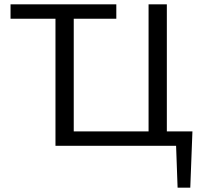

<svg xmlns="http://www.w3.org/2000/svg" viewBox="-20 -678 940 893"><path d="M865 195H806L799 0H238V-591H29V-658H521V-591H323V-67H671V-658H756V-67H875Z"/></svg>

Font: Ysabeau SC Medium
Style: Regular
Weight: 500
Designer: Christian Thalmann (Catharsis Fonts)
Version: Version 0.003